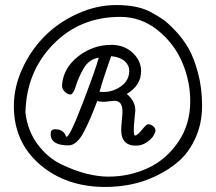

<svg xmlns="http://www.w3.org/2000/svg" viewBox="-20 -744 857 762"><path d="M589 -690Q608 -680 628 -666Q648 -652 677.5 -620.5Q707 -589 728.5 -551.5Q750 -514 766 -454Q782 -394 782 -325Q782 -255 756.5 -198Q731 -141 691 -105.5Q651 -70 599 -45.5Q547 -21 497 -11.5Q447 -2 398 -2Q242 -2 138.5 -91Q35 -180 35 -323Q35 -399 69 -472.5Q103 -546 158 -601Q213 -656 288.5 -690Q364 -724 442 -724Q535 -724 589 -690ZM457 -677Q297 -677 190.5 -567.5Q84 -458 81 -296Q90 -224 129.5 -171Q169 -118 223 -92Q277 -66 324 -54.5Q371 -43 410 -43Q493 -43 566 -76.5Q639 -110 687 -180Q735 -250 735 -342Q735 -422 703 -497Q671 -572 605.5 -624.5Q540 -677 457 -677ZM226 -405Q231 -474 290 -520Q349 -566 422 -566Q473 -566 506.5 -534.5Q540 -503 540 -462Q540 -405 483 -371Q517 -343 517 -306Q517 -303 514 -273.5Q511 -244 511 -230Q511 -206 516 -206Q525 -206 543 -228.5Q561 -251 568 -251Q578 -251 587.5 -243.5Q597 -236 597 -225Q597 -220 590 -207Q583 -194 563.5 -180Q544 -166 519 -166Q461 -166 461 -229Q461 -240 463.5 -265Q466 -290 466 -302Q466 -344 434 -344Q428 -344 413.5 -342Q399 -340 392 -340Q378 -340 366 -343Q363 -336 353 -310Q343 -284 333.5 -263Q324 -242 311.5 -218Q299 -194 283.5 -180.5Q268 -167 252 -167Q181 -167 181 -212Q181 -231 198 -231Q217 -231 227 -223.5Q237 -216 239.5 -208.5Q242 -201 244 -201Q257 -201 308.5 -335.5Q360 -470 372 -515Q333 -509 312 -472.5Q291 -436 281 -402.5Q271 -369 259 -369Q249 -369 237.5 -379.5Q226 -390 226 -405ZM375 -380Q380 -379 391 -379Q429 -379 461 -402Q493 -425 493 -464Q493 -485 474.5 -501.5Q456 -518 421 -521Q420 -519 401 -463Q382 -407 375 -380Z"/></svg>

Font: Bonbon
Style: Regular
Weight: 400
Designer: Ksenia Erulevich
Foundry: Cyreal (www.cyreal.org)
Version: Version 1.001